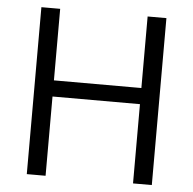

<svg xmlns="http://www.w3.org/2000/svg" viewBox="-51 -744 798 794"><g transform="rotate(5 348.5 -346.5)"><path d="M89 0V-693H167V-396H530V-693H608V0H530V-329H167V0Z"/></g></svg>

Font: Ubuntu Sans
Style: Regular
Weight: 400
Designer: Dalton Maag Ltd
Foundry: Dalton Maag Ltd
Version: Version 1.006; ttfautohint (v1.8.4.7-5d5b)